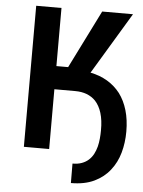

<svg xmlns="http://www.w3.org/2000/svg" viewBox="-59 -757 717 964"><g transform="rotate(5 300.0 -275.0)"><path d="M384.8 -399.9 571.8 -710.9H416.5L270.5 -418H211.4V-710.9H84V0H211.4V-301.3H315.9Q349.1 -301.3 374.8 -291.5Q400.4 -281.7 418.9 -262.7Q440.4 -239.7 451.7 -203.1Q462.9 -166.5 462.4 -116.2Q462.4 -95.2 460.4 -74.2Q458.5 -53.2 453.6 -33.7Q448.2 -13.2 439 4.4Q429.7 22 415 35.2Q400.9 47.9 381.1 55.2Q361.3 62.5 334.5 62.5L335 160.6Q403.8 160.6 452.1 137.5Q500.5 114.3 530.8 75.2Q561.5 36.6 575.7 -14.2Q589.8 -64.9 589.8 -120.6Q589.8 -180.2 575.7 -228Q561.5 -275.9 535.2 -311Q508.3 -345.7 470.5 -368.2Q432.6 -390.6 386.2 -399.9Z"/></g></svg>

Font: Roboto Mono SemiBold
Style: Regular
Weight: 600
Monospace: yes
Designer: Google
Version: Version 3.000